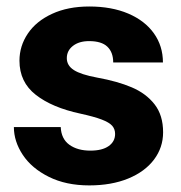

<svg xmlns="http://www.w3.org/2000/svg" viewBox="-20 -558 554 588"><path d="M39.6 -372.1Q39.6 -417 65.2 -455.1Q90.8 -493.2 139.4 -515.6Q188 -538.1 253.4 -538.1Q321.8 -538.1 372.8 -516.4Q423.8 -494.6 451.4 -455.8Q479 -417 479 -366.7H326.7Q326.7 -397.9 308.8 -415Q291 -432.1 252.9 -432.1Q222.2 -432.1 203.4 -417.5Q184.6 -402.8 184.6 -379.9Q184.6 -357.4 206.1 -343.5Q227.5 -329.6 277.8 -320.3Q339.8 -309.1 383.5 -290.5Q427.2 -272 453.4 -238.5Q479.5 -205.1 479.5 -152.8Q479.5 -106.4 451.7 -69.3Q423.8 -32.2 372.6 -11.2Q321.3 9.8 253.4 9.8Q182.1 9.8 129.6 -16.4Q77.1 -42.5 49.8 -83.7Q22.5 -125 22.5 -168.9H166Q167.5 -132.8 192.4 -114.7Q217.3 -96.7 256.8 -96.7Q293 -96.7 312.7 -110.6Q332.5 -124.5 332.5 -147.9Q332.5 -162.6 323.5 -172.9Q314.5 -183.1 291.5 -191.9Q268.6 -200.7 226.1 -210Q139.6 -228.5 89.6 -267.6Q39.6 -306.6 39.6 -372.1Z"/></svg>

Font: Heebo ExtraBold
Style: Regular
Weight: 800
Designer: Oded Ezer
Foundry: Meir Sadan
Version: Version 2.001; ttfautohint (v1.5.14-ce02) -l 8 -r 50 -G 200 